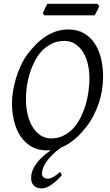

<svg xmlns="http://www.w3.org/2000/svg" viewBox="-20 -787 585 1024"><path d="M310.1 147Q298.8 160.2 285.4 172.9Q272 185.5 258.1 195.6Q244.1 205.6 230.2 211.7Q216.3 217.8 204.1 217.8Q192.9 217.8 182.4 215.1Q171.9 212.4 163.8 206.1Q155.8 199.7 150.9 189Q146 178.2 146 162.1Q146 133.8 159.7 108.4Q173.3 83 194.8 60.8Q216.3 38.6 242.7 20L251.5 14.2Q241.2 15.1 230 15.1Q183.1 15.1 148.2 -4.9Q113.3 -24.9 90.1 -59.3Q66.9 -93.8 55.4 -139.6Q43.9 -185.5 43.9 -236.8Q43.9 -267.6 49.6 -302Q55.2 -336.4 65.7 -370.8Q76.2 -405.3 91.3 -437.7Q106.4 -470.2 126 -497.1Q146.5 -524.4 170.2 -548.6Q193.8 -572.8 220.9 -590.8Q248 -608.9 278.8 -619.4Q309.6 -629.9 344.2 -629.9Q392.1 -629.9 427.2 -609.9Q462.4 -589.8 485.1 -555.4Q507.8 -521 518.8 -475.1Q529.8 -429.2 529.8 -377.9Q529.8 -343.3 524.2 -307.6Q518.6 -272 507.1 -237.3Q495.6 -202.6 478.8 -170.2Q461.9 -137.7 439.9 -109.9Q419.4 -83.5 396.2 -60.8Q373 -38.1 346.7 -21Q326.2 -7.8 303.7 1Q291 10.3 278.3 21Q257.8 38.6 241.2 57.9Q224.6 77.1 214.4 98.1Q204.1 119.1 204.1 140.1Q204.1 152.8 213.4 159.4Q222.7 166 236.8 166Q247.6 166 263.9 157.2Q280.3 148.4 300.8 129.9ZM457 -369.1Q457 -410.2 448.2 -446.5Q439.5 -482.9 422.4 -510Q405.3 -537.1 380.4 -553Q355.5 -568.8 323.2 -568.8Q286.1 -568.8 256.6 -554.4Q227.1 -540 204.1 -516.1Q181.2 -492.2 165 -460.4Q148.9 -428.7 138.4 -394.5Q127.9 -360.4 123 -325.4Q118.2 -290.5 118.2 -259.8Q118.2 -214.4 127.7 -175.5Q137.2 -136.7 154.8 -108.6Q172.4 -80.6 197 -64.7Q221.7 -48.8 252 -48.8Q289.6 -48.8 319.6 -64Q349.6 -79.1 372.3 -104.2Q395 -129.4 411.1 -162.4Q427.2 -195.3 437.5 -231Q447.8 -266.6 452.4 -302.5Q457 -338.4 457 -369.1ZM508.8 -754.4Q507.3 -749 504.2 -742.2Q501 -735.4 497.3 -728.5Q493.7 -721.7 490.2 -715.3Q486.8 -709 484.4 -705.1H216.3L208.5 -716.8Q210.4 -721.7 213.4 -728.3Q216.3 -734.9 219.5 -741.7Q222.7 -748.5 226.1 -755.1Q229.5 -761.7 232.4 -766.6H499.5Z"/></svg>

Font: Gentium Plus
Style: Italic
Weight: 400
Italic angle: -8°
Designer: J. Victor Gaultney, Annie Olsen, Iska Routamaa
Foundry: SIL International
Version: Version 1.510